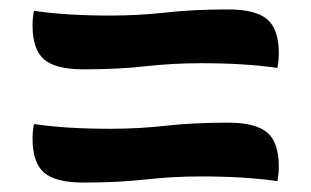

<svg xmlns="http://www.w3.org/2000/svg" viewBox="-20 -560 660 407"><path d="M463 -300Q522 -300 546.5 -279Q571 -258 571 -207Q571 -191 568 -176Q500 -186 406 -186Q346 -186 288 -179.5Q230 -173 157 -173Q98 -173 73.5 -194Q49 -215 49 -266Q49 -282 52 -297Q87 -292 126.5 -289.5Q166 -287 214 -287Q274 -287 332 -293.5Q390 -300 463 -300ZM463 -540Q522 -540 546.5 -519Q571 -498 571 -447Q571 -431 568 -416Q500 -426 406 -426Q346 -426 288 -419.5Q230 -413 157 -413Q98 -413 73.5 -434Q49 -455 49 -506Q49 -522 52 -537Q87 -532 126.5 -529.5Q166 -527 214 -527Q274 -527 332 -533.5Q390 -540 463 -540Z"/></svg>

Font: Merienda SemiBold
Style: Regular
Weight: 600
Designer: Eduardo Rodriguez Tunni
Foundry: Eduardo Rodriguez Tunni
Version: Version 2.001; ttfautohint (v1.8.4.7-5d5b)